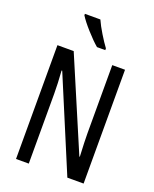

<svg xmlns="http://www.w3.org/2000/svg" viewBox="-170 -1038 908 1132"><g transform="rotate(20 284.5 -471.5)"><path d="M395 0 151 -582H147Q153 -500 153 -438V0H73V-714H175L419 -141H422Q417 -239 417 -286V-714H497V0ZM348 -794V-783H296Q264 -810 222.5 -856.5Q181 -903 162 -934V-943H259Q274 -909 300.5 -865.5Q327 -822 348 -794Z"/></g></svg>

Font: Noto Sans UI Cond
Style: Regular
Weight: 400
Width: 3
Designer: Monotype Design Team
Foundry: Monotype Imaging Inc.
Version: Version 1.001